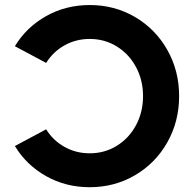

<svg xmlns="http://www.w3.org/2000/svg" viewBox="-20 -741 780 774"><path d="M40 -152.3 166 -219.7Q193.8 -174.8 240 -148.9Q286.1 -123 341.8 -123Q401.9 -123 450.9 -153.3Q500 -183.6 528.3 -236.3Q556.6 -289.1 556.6 -353.5Q556.6 -418 528.3 -470.7Q500 -523.4 450.9 -553.7Q401.9 -584 341.8 -584Q286.1 -584 240 -558.1Q193.8 -532.2 166 -487.3L40 -554.7Q86.4 -631.3 165.8 -676Q245.1 -720.7 341.8 -720.7Q441.9 -720.7 524.4 -672.4Q606.9 -624 654.5 -539.8Q702.1 -455.6 702.1 -353.5Q702.1 -251.5 654.5 -167.2Q606.9 -83 524.4 -34.7Q441.9 13.7 341.8 13.7Q245.1 13.7 165.8 -31Q86.4 -75.7 40 -152.3Z"/></svg>

Font: Wanted Sans
Style: Bold
Weight: 700
Designer: Original Design by Kil Hyung-jin and Kang Hanbin, Wanted Lab, Inc; Hangeul from Source Han Sans by Jang Soo-young and Ka
Foundry: Wanted Lab, Inc.
Version: Version 1.000